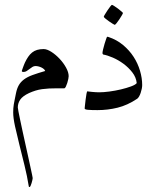

<svg xmlns="http://www.w3.org/2000/svg" viewBox="-20 -440 627 774"><path d="M256.8 -132.8Q256.8 -129.9 255.4 -121.8Q253.9 -113.8 251.2 -105.5Q248.5 -97.2 245.4 -90.6Q242.2 -84 238.8 -84H210Q192.9 -84 178 -83.3Q163.1 -82.5 149.4 -80.6Q135.7 -78.6 123 -74.7Q110.4 -70.8 97.2 -64.9Q71.3 -52.7 61.5 -38.3Q51.8 -23.9 51.8 -6.8Q51.8 -3.9 54.4 9.8Q57.1 23.4 61.3 43.5Q65.4 63.5 70.8 88.1Q76.2 112.8 81.8 138.2Q87.4 163.6 92.8 188Q98.1 212.4 102.3 231.7Q106.4 251 109.1 263.4Q111.8 275.9 111.8 277.8Q111.8 279.8 110.6 285.6Q109.4 291.5 107.4 297.9Q105.5 304.2 103.3 309.1Q101.1 314 99.1 314Q96.2 314 96.2 312Q89.4 269.5 78.6 225.8Q67.9 182.1 57.9 142.3Q47.9 102.5 40.5 68.8Q33.2 35.2 33.2 13.2Q33.2 4.4 33.7 -3.2Q34.2 -10.7 35.6 -19.3Q37.1 -27.8 39.3 -38.6Q41.5 -49.3 44.4 -64Q48.3 -83.5 55.9 -96.7Q63.5 -109.9 76.9 -119.9Q90.3 -129.9 111.1 -137.5Q131.8 -145 162.1 -153.8Q161.1 -157.7 157 -161.4Q152.8 -165 147.5 -167.7Q142.1 -170.4 135.5 -172.1Q128.9 -173.8 123 -173.8Q116.7 -173.8 110.8 -170.2Q105 -166.5 99.1 -161.9Q93.3 -157.2 87.4 -153.6Q81.5 -149.9 75.2 -149.9Q73.7 -149.9 70.8 -150.4Q67.9 -150.9 67.9 -153.8Q67.9 -154.3 69.1 -158Q70.3 -161.6 72.3 -167Q74.2 -172.4 76.4 -178Q78.6 -183.6 80.6 -188Q86.9 -201.2 93.8 -211.2Q100.6 -221.2 109.4 -228.3Q118.2 -235.4 129.6 -238.8Q141.1 -242.2 155.8 -242.2Q169.4 -242.2 187 -231Q204.6 -219.7 220.2 -203.1Q235.8 -186.5 246.3 -167.5Q256.8 -148.4 256.8 -132.8Z M553.2 -97.2Q553.2 -90.3 551.5 -82Q549.8 -73.7 547.1 -65.7Q544.4 -57.6 540.8 -51.3Q537.1 -44.9 533.2 -42Q493.7 -15.6 454.1 -5.9Q414.6 3.9 373 3.9Q348.1 3.9 334.7 2.7Q321.3 1.5 321.3 -2.9Q321.3 -4.4 322.5 -15.4Q323.7 -26.4 325.2 -38.8Q326.7 -51.3 328.6 -61.5Q330.6 -71.8 332 -71.8Q333 -71.8 338.1 -71Q343.3 -70.3 350.3 -69.6Q357.4 -68.8 365.2 -68.4Q373 -67.9 379.4 -67.9Q397 -67.9 420.9 -71Q444.8 -74.2 467.5 -79.6Q490.2 -85 508.1 -91.6Q525.9 -98.1 531.2 -105Q528.8 -128.4 513.4 -148.2Q498 -168 477.5 -183.1Q457 -198.2 434.8 -207.8Q412.6 -217.3 396 -220.2Q394.5 -221.2 393.8 -222.9Q393.1 -224.6 393.1 -226.1Q393.1 -230 395.5 -240.7Q397.9 -251.5 401.4 -262.9Q404.8 -274.4 408 -283.2Q411.1 -292 412.1 -292Q414.1 -292 417 -291Q450.7 -279.8 476.1 -258.5Q501.5 -237.3 518.6 -210.9Q535.6 -184.6 544.4 -154.8Q553.2 -125 553.2 -97.2ZM475.6 -387.7Q475.6 -385.7 471.2 -378.2Q466.8 -370.6 461.2 -362.1Q455.6 -353.5 450 -346.7Q444.3 -339.8 442.4 -339.8Q441.4 -339.8 434.3 -344.2Q427.2 -348.6 419.2 -354.2Q411.1 -359.9 404.8 -365.2Q398.4 -370.6 398.4 -372.6Q398.4 -374.5 403.1 -382.1Q407.7 -389.6 413.3 -398.2Q418.9 -406.7 424.3 -413.6Q429.7 -420.4 431.2 -420.4Q433.1 -420.4 440.4 -415.8Q447.8 -411.1 455.6 -405.3Q463.4 -399.4 469.5 -394Q475.6 -388.7 475.6 -387.7Z"/></svg>

Font: Scheherazade
Style: Regular
Weight: 400
Designer: SIL International
Foundry: SIL International
Version: Version 2.100 (build 932/914)